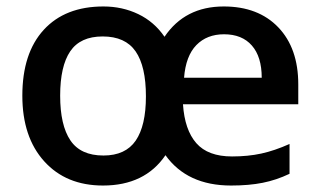

<svg xmlns="http://www.w3.org/2000/svg" viewBox="-20 -570 1000 600"><path d="M702.1 9.8Q564.9 9.8 497.1 -85Q432.6 9.8 301.8 9.8Q186.5 9.8 118.2 -65.9Q49.8 -141.6 49.8 -271Q49.8 -403.8 116.7 -476.8Q183.6 -549.8 303.2 -549.8Q362.3 -549.8 412.1 -525.9Q461.9 -502 494.1 -455.1Q558.1 -549.8 679.2 -549.8Q787.1 -549.8 849.6 -484.6Q912.1 -419.4 912.1 -306.2V-244.1H551.8Q557.1 -164.1 593.5 -122.6Q629.9 -81.1 705.1 -81.1Q754.9 -81.1 796.4 -90.1Q837.9 -99.1 884.8 -120.1V-26.9Q843.8 -7.3 801 1.2Q758.3 9.8 702.1 9.8ZM168 -271Q168 -178.7 200 -131.3Q231.9 -84 303.2 -84Q372.1 -84 404.1 -130.6Q436 -177.2 436 -269Q436 -362.8 403.8 -409.4Q371.6 -456.1 300.8 -456.1Q231 -456.1 199.5 -409.7Q168 -363.3 168 -271ZM680.2 -462.9Q626.5 -462.9 593.5 -429Q560.5 -395 555.2 -327.1H797.9Q797.9 -392.6 767.1 -427.7Q736.3 -462.9 680.2 -462.9Z"/></svg>

Font: CAA NEO Sans SemiBold
Style: Regular
Weight: 600
Version: Version 1.10